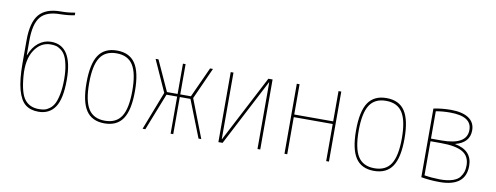

<svg xmlns="http://www.w3.org/2000/svg" viewBox="-63 -1071 3625 1403"><g transform="rotate(10 1750.0 -370.0)"><path d="M259.8 -9.8Q283.2 -9.8 301.8 -14.2Q320.3 -18.6 340.3 -33.7Q360.4 -48.8 373.5 -74.2Q386.7 -99.6 396 -146Q405.3 -192.4 405.3 -254.9Q405.3 -315.4 396 -360.4Q386.7 -405.3 373.5 -429.2Q360.4 -453.1 340.3 -467.8Q320.3 -482.4 303.2 -486.3Q286.1 -490.2 264.6 -490.2Q190.4 -490.2 144.5 -419.9Q98.6 -349.6 108.4 -228.5Q118.2 -102.5 155.3 -56.2Q192.4 -9.8 259.8 -9.8ZM259.8 9.8Q201.2 9.8 163.6 -19.5Q126 -48.8 105.5 -122.6Q85 -196.3 85 -320.3V-490.2Q85 -622.1 134.8 -681.2Q184.6 -740.2 294.9 -740.2Q349.6 -740.2 400.4 -750V-730.5Q351.6 -720.7 294.9 -719.7Q192.4 -719.7 148.9 -667Q105.5 -614.3 105.5 -490.2V-382.8H107.4Q129.9 -444.3 171.9 -477.1Q213.9 -509.8 264.6 -509.8Q424.8 -509.8 424.8 -254.9Q424.8 -113.3 382.8 -51.8Q340.8 9.8 259.8 9.8Z M886.2 -55.2Q842.8 9.8 750 9.8Q657.2 9.8 613.8 -55.2Q570.3 -120.1 570.3 -260.3Q570.3 -400.4 613.8 -465.3Q657.2 -530.3 750 -530.3Q842.8 -530.3 886.2 -465.3Q929.7 -400.4 929.7 -260.3Q929.7 -120.1 886.2 -55.2ZM627.9 -69.3Q666 -9.8 750 -9.8Q834 -9.8 872.1 -69.3Q910.2 -128.9 910.2 -259.8Q910.2 -390.6 872.1 -450.2Q834 -509.8 750 -509.8Q666 -509.8 627.9 -450.2Q589.8 -390.6 589.8 -259.8Q589.8 -128.9 627.9 -69.3Z M1240.2 0V-275.4H1161.1L1052.7 0H1032.2L1142.6 -285.2L1037.1 -519.5H1058.6L1161.1 -294.9H1240.2V-519.5H1259.8V-294.9H1338.9L1441.4 -519.5H1462.9L1357.4 -285.2L1467.8 0H1447.3L1338.9 -275.4H1259.8V0Z M1617.2 -26.4 1874 -519.5H1905.3V0H1884.8V-494.1H1882.8L1626 0H1594.7V-519.5H1615.2V-26.4Z M2415 -519.5V0H2394.5V-275.4H2105.5V0H2085V-519.5H2105.5V-294.9H2394.5V-519.5Z M2886.2 -55.2Q2842.8 9.8 2750 9.8Q2657.2 9.8 2613.8 -55.2Q2570.3 -120.1 2570.3 -260.3Q2570.3 -400.4 2613.8 -465.3Q2657.2 -530.3 2750 -530.3Q2842.8 -530.3 2886.2 -465.3Q2929.7 -400.4 2929.7 -260.3Q2929.7 -120.1 2886.2 -55.2ZM2627.9 -69.3Q2666 -9.8 2750 -9.8Q2834 -9.8 2872.1 -69.3Q2910.2 -128.9 2910.2 -259.8Q2910.2 -390.6 2872.1 -450.2Q2834 -509.8 2750 -509.8Q2666 -509.8 2627.9 -450.2Q2589.8 -390.6 2589.8 -259.8Q2589.8 -128.9 2627.9 -69.3Z M3120.1 -294.9H3197.3Q3386.7 -294.9 3385.7 -406.2Q3385.7 -506.8 3225.6 -506.8Q3169.9 -506.8 3120.1 -498ZM3120.1 -275.4V-22.5Q3173.8 -13.7 3236.3 -12.7Q3291 -12.7 3328.6 -24.9Q3366.2 -37.1 3382.3 -59.1Q3398.4 -81.1 3404.3 -100.6Q3410.2 -120.1 3410.2 -146.5Q3410.2 -214.8 3358.9 -245.1Q3307.6 -275.4 3197.3 -275.4ZM3429.7 -146.5Q3429.7 6.8 3236.3 6.8Q3165 6.8 3099.6 -4.9V-514.6Q3157.2 -526.4 3225.6 -527.3Q3313.5 -527.3 3359.9 -496.1Q3406.2 -464.8 3406.2 -406.2Q3406.2 -314.5 3300.8 -287.1V-286.1Q3429.7 -261.7 3429.7 -146.5Z"/></g></svg>

Font: Mgen+ 1mn thin
Style: Regular
Weight: 100
Designer: [Source Han Sans]
Ryoko NISHIZUKA  (kana & ideographs); Paul D. Hunt (Latin, Greek & Cyrillic); Wenlong ZHANG  (bopomofo
Version: Version 1.059.20150602